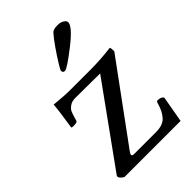

<svg xmlns="http://www.w3.org/2000/svg" viewBox="-196 -719 796 796"><g transform="rotate(-45 202.0 -321.0)"><path d="M296.9 -641.6Q312.5 -641.6 322.3 -636.2Q332 -630.9 334.5 -626.5Q336.9 -622.1 336.9 -618.2Q336.9 -593.8 267.1 -539.6Q197.3 -485.4 184.6 -485.4Q172.9 -485.4 172.9 -498Q172.9 -501 188 -525.9Q203.1 -550.8 225.1 -582.5Q247.1 -614.3 263.7 -632.8Q272.5 -641.6 296.9 -641.6ZM131.8 -45.9Q131.8 -39.1 143.6 -39.1H271.5Q312.5 -39.1 331.5 -59.6Q350.6 -80.1 361.3 -117.2Q363.3 -127.9 369.1 -127.9Q390.6 -127.9 397.5 -116.2L377 0H47.9Q28.3 -11.7 28.3 -22.5Q28.3 -25.4 29.3 -26.4L280.3 -375L134.8 -376Q115.2 -376 102.5 -366.7Q89.8 -357.4 85.4 -347.7Q81.1 -337.9 76.7 -322.8Q72.3 -307.6 71.3 -304.7Q68.4 -298.8 47.9 -298.8Q37.1 -298.8 37.1 -301.8Q37.1 -305.7 43.9 -348.1Q50.8 -390.6 52.7 -419.9Q110.4 -414.1 145.5 -414.1H264.6Q319.3 -414.1 383.8 -421.9Q386.7 -417 386.7 -398.4L138.7 -59.6Q131.8 -49.8 131.8 -45.9Z"/></g></svg>

Font: Crimson Text
Style: Regular
Weight: 400
Version: Version 0.13